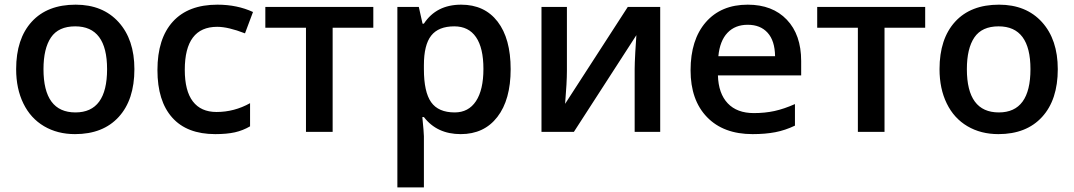

<svg xmlns="http://www.w3.org/2000/svg" viewBox="-20 -570 4643 830"><path d="M561 -271Q561 -138.7 493.2 -64.5Q425.3 9.8 304.2 9.8Q228.5 9.8 170.4 -24.4Q112.3 -58.6 81.1 -122.6Q49.8 -186.5 49.8 -271Q49.8 -402.3 117.2 -476.1Q184.6 -549.8 307.1 -549.8Q424.3 -549.8 492.7 -474.4Q561 -398.9 561 -271ZM168 -271Q168 -84 306.2 -84Q442.9 -84 442.9 -271Q442.9 -456.1 305.2 -456.1Q232.9 -456.1 200.4 -408.2Q168 -360.4 168 -271Z M910.6 9.8Q788.1 9.8 724.4 -61.8Q660.6 -133.3 660.6 -267.1Q660.6 -403.3 727.3 -476.6Q793.9 -549.8 919.9 -549.8Q1005.4 -549.8 1073.7 -518.1L1039.1 -425.8Q966.3 -454.1 918.9 -454.1Q778.8 -454.1 778.8 -268.1Q778.8 -177.2 813.7 -131.6Q848.6 -85.9 916 -85.9Q992.7 -85.9 1061 -124V-23.9Q1030.3 -5.9 995.4 2Q960.4 9.8 910.6 9.8Z M1593.8 -540V-450.2H1418V0H1302.7V-450.2H1127V-540Z M1971.7 9.8Q1869.1 9.8 1812.5 -64H1805.7Q1812.5 4.4 1812.5 19V240.2H1697.8V-540H1790.5Q1794.4 -524.9 1806.6 -467.8H1812.5Q1866.2 -549.8 1973.6 -549.8Q2074.7 -549.8 2131.1 -476.6Q2187.5 -403.3 2187.5 -271Q2187.5 -138.7 2130.1 -64.5Q2072.8 9.8 1971.7 9.8ZM1943.8 -456.1Q1875.5 -456.1 1844 -416Q1812.5 -376 1812.5 -288.1V-271Q1812.5 -172.4 1843.8 -128.2Q1875 -84 1945.8 -84Q2005.4 -84 2037.6 -132.8Q2069.8 -181.6 2069.8 -272Q2069.8 -362.8 2037.8 -409.4Q2005.9 -456.1 1943.8 -456.1Z M2430.7 -540V-263.2Q2430.7 -214.8 2422.9 -121.1L2693.8 -540H2834V0H2723.6V-272Q2723.6 -294.4 2726.3 -344.7Q2729 -395 2731 -418L2460.9 0H2320.8V-540Z M3233.4 9.8Q3107.4 9.8 3036.4 -63.7Q2965.3 -137.2 2965.3 -266.1Q2965.3 -398.4 3031.2 -474.1Q3097.2 -549.8 3212.4 -549.8Q3319.3 -549.8 3381.3 -484.9Q3443.4 -419.9 3443.4 -306.2V-244.1H3083.5Q3085.9 -165.5 3126 -123.3Q3166 -81.1 3238.8 -81.1Q3286.6 -81.1 3327.9 -90.1Q3369.1 -99.1 3416.5 -120.1V-26.9Q3374.5 -6.8 3331.5 1.5Q3288.6 9.8 3233.4 9.8ZM3212.4 -462.9Q3157.7 -462.9 3124.8 -428.2Q3091.8 -393.6 3085.4 -327.1H3330.6Q3329.6 -394 3298.3 -428.5Q3267.1 -462.9 3212.4 -462.9Z M3979.5 -540V-450.2H3803.7V0H3688.5V-450.2H3512.7V-540Z M4552.7 -271Q4552.7 -138.7 4484.9 -64.5Q4417 9.8 4295.9 9.8Q4220.2 9.8 4162.1 -24.4Q4104 -58.6 4072.8 -122.6Q4041.5 -186.5 4041.5 -271Q4041.5 -402.3 4108.9 -476.1Q4176.3 -549.8 4298.8 -549.8Q4416 -549.8 4484.4 -474.4Q4552.7 -398.9 4552.7 -271ZM4159.7 -271Q4159.7 -84 4297.9 -84Q4434.6 -84 4434.6 -271Q4434.6 -456.1 4296.9 -456.1Q4224.6 -456.1 4192.1 -408.2Q4159.7 -360.4 4159.7 -271Z"/></svg>

Font: JBL Sans
Style: Semibold
Weight: 600
Version: Version 1.10